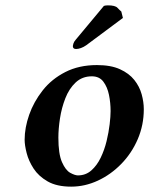

<svg xmlns="http://www.w3.org/2000/svg" viewBox="-20 -687 557 717"><path d="M72 -165Q72 -210 89 -258.5Q106 -307 139.5 -349.5Q173 -392 224 -418Q275 -444 342 -444Q394 -444 428 -428.5Q462 -413 481.5 -388.5Q501 -364 509 -335Q517 -306 517 -279Q517 -220 494.5 -167.5Q472 -115 433 -75Q394 -35 345.5 -12.5Q297 10 246 10Q192 10 158 -9.5Q124 -29 105.5 -57.5Q87 -86 79.5 -115.5Q72 -145 72 -165ZM198 -173Q198 -112 211.5 -81.5Q225 -51 242.5 -41.5Q260 -32 271 -32Q300 -32 321 -50.5Q342 -69 356 -98Q370 -127 378 -160Q386 -193 389.5 -223Q393 -253 393 -272Q393 -303 387 -332.5Q381 -362 366 -382Q351 -402 323 -402Q287 -402 262.5 -379Q238 -356 224 -320Q210 -284 204 -245Q198 -206 198 -173ZM368 -665Q374 -667 383 -667Q410 -667 418.5 -658Q427 -649 433 -644L439 -620L302 -518Q292 -511 282 -507.5Q272 -504 264 -504Q252 -504 252 -515Q252 -517 254 -524Q256 -531 263 -539Z"/></svg>

Font: Libertinus Serif Semibold Italic
Style: Regular
Weight: 600
Italic angle: -11.5°
Designer: Philipp H. Poll, Khaled Hosny
Foundry: Caleb Maclennan
Version: Version 7.051;RELEASE